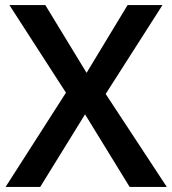

<svg xmlns="http://www.w3.org/2000/svg" viewBox="-20 -785 676 754"><path d="M635 -51 395 -416 618 -765H481L320 -499L158 -765H17L239 -421L2 -51H138L314 -336L489 -51Z"/></svg>

Font: Noto Sans Tamil UI SemiBold
Style: Regular
Weight: 600
Designer: Jelle Bosma - Monotype Design Team
Foundry: Monotype Imaging Inc.
Version: Version 2.004